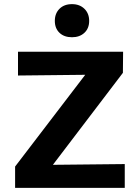

<svg xmlns="http://www.w3.org/2000/svg" viewBox="-20 -908 667 928"><path d="M53 0V-103L468 -646L534 -548L67 -543V-658H575L574 -556L160 -12L101 -110L583 -115V0ZM328 -728Q290 -728 267.5 -749.5Q245 -771 245 -807Q245 -843 267.5 -865.5Q290 -888 328 -888Q365 -888 388 -865.5Q411 -843 411 -807Q411 -771 388 -749.5Q365 -728 328 -728Z"/></svg>

Font: Ysabeau ExtraBold
Style: Regular
Weight: 800
Designer: Christian Thalmann (Catharsis Fonts)
Version: Version 2.002